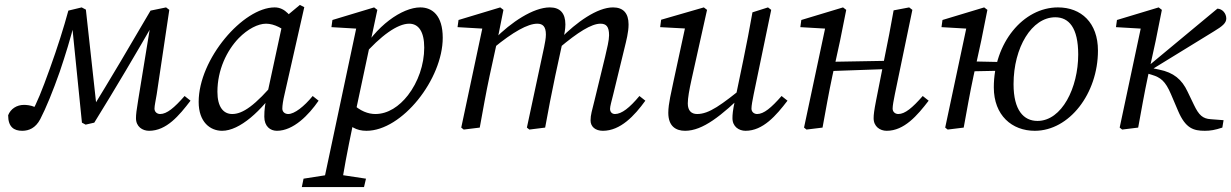

<svg xmlns="http://www.w3.org/2000/svg" viewBox="-20 -517 4989 778"><path d="M70 13C97 13 124 2 143 -34C166 -78 195 -149 222 -226C245 -294 267 -365 282 -427L271 -426L312 -20L327 -12L362 -20C448 -159 532 -301 614 -444L594 -443L540 -112C533 -71 531 -52 531 -38C531 -4 557 13 584 13C655 13 706 -49 752 -109L728 -128C686 -80 656 -55 629 -55C617 -55 606 -63 606 -77C606 -89 611 -110 615 -135L666 -477L653 -487L590 -474C509 -335 428 -198 345 -63L372 -77L328 -478L311 -487L257 -474C238 -404 213 -325 182 -239C149 -147 130 -101 107 -59L114 -39L148 -72L122 -83C104 -91 86 -92 77 -92C48 -92 23 -76 13 -50C13 -2 37 13 70 13Z M880 13C951 13 1040 -67 1110 -171L1101 -193C1013 -88 963 -55 921 -55C885 -55 861 -84 861 -145C861 -234 899 -312 947 -362C984 -400 1026 -421 1058 -421C1093 -421 1127 -400 1152 -379L1188 -404C1162 -450 1136 -487 1093 -487C965 -487 785 -278 785 -104C785 -22 832 13 880 13ZM1102 13C1169 13 1231 -51 1271 -109L1247 -128C1212 -85 1173 -55 1148 -55C1135 -55 1124 -63 1124 -77C1124 -89 1127 -110 1133 -135L1213 -488L1195 -497L1129 -442L1061 -127C1054 -94 1051 -73 1051 -44C1051 -5 1075 13 1102 13Z M1287 241H1363C1373 173 1385 107 1412 -22L1416 -40L1509 -477L1496 -487L1327 -436L1323 -407L1442 -400L1426 -414L1287 241ZM1363 -45C1396 -3 1424 13 1465 13C1609 13 1774 -196 1774 -364C1774 -454 1732 -487 1683 -487C1610 -487 1501 -412 1438 -293L1449 -288C1523 -373 1591 -421 1638 -421C1676 -421 1699 -389 1699 -324C1699 -255 1674 -184 1633 -131C1598 -86 1552 -55 1501 -55C1473 -55 1439 -66 1405 -100L1363 -45ZM1203 241H1455L1463 207L1344 189H1325L1210 207L1203 241Z M2423 13C2494 13 2551 -48 2595 -109L2571 -128C2531 -80 2499 -55 2472 -55C2461 -55 2452 -62 2452 -76C2452 -86 2458 -107 2465 -135L2510 -320C2518 -353 2527 -386 2527 -418C2527 -464 2505 -487 2464 -487C2400 -487 2316 -427 2250 -360L2245 -322C2322 -387 2377 -421 2413 -421C2436 -421 2448 -410 2448 -374C2448 -354 2440 -321 2432 -287L2389 -110C2379 -69 2373 -52 2373 -29C2373 -4 2392 13 2423 13ZM1924 0C1937 -71 1949 -140 1964 -210L1995 -352L2020 -477L2007 -487L1838 -436L1834 -407L1954 -400L1937 -414L1849 0L1859 8L1924 0ZM2189 0C2202 -71 2215 -140 2230 -210L2262 -358C2267 -378 2271 -399 2271 -418C2271 -464 2249 -487 2208 -487C2141 -487 2051 -427 1984 -359L1979 -322C2059 -388 2119 -421 2157 -421C2179 -421 2192 -410 2192 -377C2192 -361 2188 -343 2185 -327L2115 0L2125 8L2189 0Z M2756 13C2828 13 2903 -48 3002 -144V-172C2902 -91 2853 -55 2805 -55C2781 -55 2767 -69 2767 -98C2767 -120 2773 -153 2782 -194L2845 -477L2832 -487L2659 -437L2655 -407L2767 -401L2760 -423L2709 -187C2701 -147 2688 -97 2688 -60C2688 -5 2719 13 2756 13ZM3001 13C3072 13 3125 -49 3171 -109L3147 -128C3105 -80 3075 -55 3048 -55C3036 -55 3025 -63 3025 -77C3025 -89 3029 -110 3034 -135L3105 -477L3092 -487L3029 -467C3018 -403 3005 -338 2992 -274L2958 -110C2949 -69 2948 -52 2948 -38C2948 -4 2974 13 3001 13Z M3248 8 3313 0C3326 -71 3338 -140 3353 -210L3384 -352L3409 -477L3396 -487L3227 -436L3223 -407L3343 -400L3326 -414L3238 0L3248 8ZM3315 -228 3598 -238V-271L3315 -266V-228ZM3573 13C3644 13 3697 -49 3743 -109L3719 -128C3677 -80 3647 -55 3620 -55C3608 -55 3597 -63 3597 -77C3597 -89 3601 -110 3606 -135L3677 -477L3664 -487L3601 -475C3590 -411 3577 -346 3564 -282L3530 -110C3522 -69 3520 -52 3520 -38C3520 -4 3546 13 3573 13Z M3810 0 3820 8 3885 0C3898 -71 3910 -140 3925 -210L3956 -352L3981 -477L3968 -487L3799 -436L3795 -407L3915 -400L3898 -414L3810 0ZM3869 -227 4063 -231 4070 -265 3878 -269 3869 -227ZM4173 13C4313 13 4429 -138 4429 -312C4429 -425 4361 -487 4267 -487C4126 -487 4007 -343 4007 -163C4007 -49 4081 13 4173 13ZM4184 -27C4128 -27 4087 -70 4087 -176C4087 -325 4161 -447 4256 -447C4311 -447 4349 -405 4349 -296C4349 -162 4283 -27 4184 -27Z M4517 0 4527 8 4592 0C4605 -71 4617 -140 4632 -210L4663 -352L4688 -477L4675 -487L4506 -436L4502 -407L4622 -400L4605 -414L4517 0ZM4933 0 4938 -30 4886 -34C4854 -36 4838 -50 4818 -92L4792 -146C4769 -195 4736 -223 4677 -235L4648 -241L4645 -234L4899 -390C4934 -411 4949 -424 4949 -442C4949 -462 4934 -481 4913 -482L4624 -242L4627 -220L4647 -214C4683 -203 4702 -189 4725 -135L4754 -67C4784 3 4816 13 4862 13C4884 13 4903 10 4933 0Z"/></svg>

Font: Source Serif Variable
Style: Italic
Weight: 389
Italic angle: -12°
Designer: Frank Grießhammer
Foundry: Adobe Systems Incorporated
Version: Version 3.001;hotconv 1.0.111;makeotfexe 2.5.65597